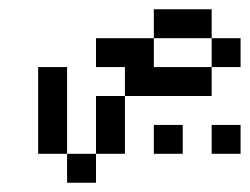

<svg xmlns="http://www.w3.org/2000/svg" viewBox="-20 -395 540 415"><path d="M375 -62.5V-125H312.5V-62.5ZM500 -62.5V-125H437.5V-62.5ZM500 -250V-312.5H437.5V-250H312.5V-312.5H187.5V-250H250V-187.5H187.5Q187.5 -187.5 187.5 -62.5H125V0H187.5V-62.5H250Q250 -62.5 250 -187.5H437.5V-250ZM125 -62.5V-250H62.5V-62.5ZM312.5 -312.5H437.5V-375H312.5Z"/></svg>

Font: Unifont
Style: Regular
Weight: 500
Version: Version 15.1.04